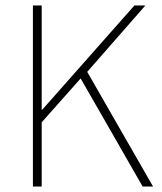

<svg xmlns="http://www.w3.org/2000/svg" viewBox="-20 -680 590 700"><path d="M100 0V-660H132V-280H134L470 -660H510L298 -418L538 0H500L274 -394L132 -234V0Z"/></svg>

Font: SourceSans3VF
Style: Regular
Weight: 200
Designer: Paul D. Hunt
Foundry: Adobe
Version: Version 3.052;hotconv 1.1.0;makeotfexe 2.6.0